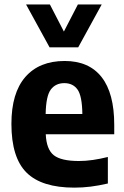

<svg xmlns="http://www.w3.org/2000/svg" viewBox="-20 -828 556 858"><path d="M312.5 10.5Q166.5 10.5 98.8 -56.5Q31 -123.5 31 -274.5Q31 -412.5 93.2 -484Q155.5 -555.5 269 -555.5Q377.5 -555.5 434 -483.5Q490.5 -411.5 490.5 -270V-228H184.5Q187.5 -160.5 220.2 -134.5Q253 -108.5 332.5 -108.5Q362.5 -108.5 395.2 -113.2Q428 -118 462 -126.5V-8Q421 1.5 385 6Q349 10.5 312.5 10.5ZM267.5 -456.5Q228.5 -456.5 207 -427.8Q185.5 -399 184 -318.5H348Q347 -399 326.5 -427.8Q306 -456.5 267.5 -456.5ZM201.5 -616.5 96.5 -808H203L265.5 -687L328 -808H434.5L329.5 -616.5Z"/></svg>

Font: Encode Sans SemiCondensed SemiCondensed
Style: Bold
Weight: 700
Width: 4
Designer: Multiple Designers
Foundry: Impallari Type
Version: Version 3.000; ttfautohint (v1.8.3) -l 8 -r 50 -G 200 -x 14 